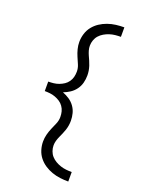

<svg xmlns="http://www.w3.org/2000/svg" viewBox="-187 -933 924 1217"><g transform="rotate(20 275.0 -325.0)"><path d="M433 195Q405 195 377 191.5Q349 188 322 178.5Q295 169 271.5 153.5Q248 138 230.5 116Q213 94 204.5 66.5Q196 39 196 11Q196 -13 202 -36.5Q208 -60 217.5 -82Q227 -104 236.5 -126Q246 -148 246 -172Q246 -191 241.5 -208.5Q237 -226 226.5 -241Q216 -256 201 -266Q186 -276 168.5 -282.5Q151 -289 133 -291Q115 -293 97 -293V-357Q115 -357 133 -359Q151 -361 168.5 -367.5Q186 -374 201 -384Q216 -394 226.5 -409Q237 -424 241.5 -441.5Q246 -459 246 -478Q246 -502 236.5 -524Q227 -546 217.5 -568Q208 -590 202 -613.5Q196 -637 196 -661Q196 -689 204.5 -716.5Q213 -744 230.5 -766Q248 -788 271.5 -803.5Q295 -819 322 -828.5Q349 -838 377 -841.5Q405 -845 433 -845V-781Q414 -781 395 -779Q376 -777 357.5 -771Q339 -765 322 -755Q305 -745 292.5 -731Q280 -717 273.5 -698.5Q267 -680 267 -661Q267 -645 271.5 -629.5Q276 -614 282.5 -599.5Q289 -585 295.5 -570.5Q302 -556 307 -540.5Q312 -525 314.5 -509.5Q317 -494 317 -478Q317 -452 310.5 -427.5Q304 -403 289 -382.5Q274 -362 253 -348Q232 -334 208 -325Q232 -316 253 -302Q274 -288 289 -267.5Q304 -247 310.5 -222.5Q317 -198 317 -172Q317 -156 314.5 -140.5Q312 -125 307 -109.5Q302 -94 295.5 -79.5Q289 -65 282.5 -50.5Q276 -36 271.5 -20.5Q267 -5 267 11Q267 30 273.5 48.5Q280 67 292.5 81Q305 95 322 105Q339 115 357.5 121Q376 127 395 129Q414 131 433 131Z"/></g></svg>

Font: Lode
Style: Regular
Weight: 400
Monospace: yes
Designer: Belleve Invis
Foundry: Belleve Invis
Version: Version 29.2.0; ttfautohint (v1.8.3)